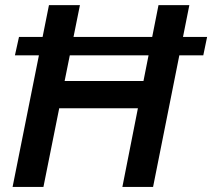

<svg xmlns="http://www.w3.org/2000/svg" viewBox="-20 -740 840 760"><path d="M39.1 -521 55.2 -593.8H799.8L784.7 -521ZM29.8 0 173.8 -719.7H296.4L235.8 -419.4H547.9L607.4 -719.7H729.5L585.9 0H464.4L525.9 -311.5H214.4L151.9 0Z"/></svg>

Font: Reddit Sans SemiBold
Style: Italic
Weight: 600
Italic angle: -11.25°
Designer: Stephen Hutchings
Version: Version 1.013